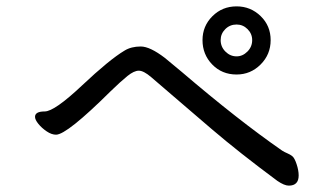

<svg xmlns="http://www.w3.org/2000/svg" viewBox="-20 -684 1040 603"><path d="M887 -101Q873 -101 851 -116Q731 -205 645 -278.5Q559 -352 518.5 -387Q478 -422 454.5 -442Q431 -462 416 -462Q401 -462 380.5 -445.5Q360 -429 328 -398Q190 -261 156 -261Q142 -261 126.5 -271.5Q111 -282 100.5 -295Q90 -308 90 -317Q90 -334 120.5 -334Q151 -334 237.5 -415.5Q324 -497 371 -525Q392 -538 422 -538Q451 -538 498 -502L551 -458Q729 -306 866 -211Q874 -206 882.5 -202.5Q891 -199 898 -193.5Q905 -188 911.5 -168.5Q918 -149 918 -133Q918 -101 887 -101ZM723 -507Q742 -507 757 -522Q772 -537 772 -558Q772 -578 757.5 -592.5Q743 -607 723 -607Q702 -607 687.5 -592.5Q673 -578 673 -558Q673 -537 688 -522Q703 -507 723 -507ZM723 -450Q677 -450 646.5 -481.5Q616 -513 616 -558Q616 -602 647 -633Q678 -664 723 -664Q767 -664 798.5 -633.5Q830 -603 830 -558Q830 -513 798.5 -481.5Q767 -450 723 -450Z"/></svg>

Font: LXGW WenKai Lite
Style: Bold
Weight: 700
Designer: LXGW / Fontworks Inc.
Foundry: LXGW / Fontworks Inc.
Version: Version 1.330;April 28, 2024